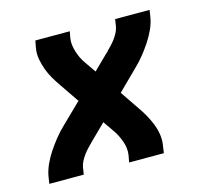

<svg xmlns="http://www.w3.org/2000/svg" viewBox="-83 -623 766 716"><g transform="rotate(-15 300.0 -265.0)"><path d="M23 0 27 -27Q31 -50 41.5 -73Q52 -96 66 -117Q80 -138 96 -158Q112 -178 131 -196L208 -271L159 -343Q147 -360 136 -378.5Q125 -397 117.5 -417Q110 -437 106 -459Q102 -481 106 -504L111 -530H244L239 -504Q237 -490 239 -476.5Q241 -463 245 -450.5Q249 -438 254.5 -426.5Q260 -415 267 -405L298 -360L352 -413Q354 -415 356.5 -417Q359 -419 361 -421V-422Q370 -431 378.5 -440Q387 -449 394.5 -459.5Q402 -470 407.5 -481Q413 -492 415 -504L419 -530H552L548 -504Q544 -480 533.5 -457Q523 -434 509 -413Q495 -392 479 -372Q463 -352 444 -334L368 -259L417 -187Q429 -170 439.5 -151.5Q450 -133 458 -113Q466 -93 469.5 -71Q473 -49 469 -27L465 0H331L336 -27Q338 -40 336.5 -53.5Q335 -67 330.5 -79.5Q326 -92 320.5 -103.5Q315 -115 308 -125L277 -170L223 -117Q221 -115 219 -113Q217 -111 215 -109H214V-108Q205 -99 196.5 -90Q188 -81 180.5 -70.5Q173 -60 167.5 -49Q162 -38 160 -27L156 0Z"/></g></svg>

Font: Iosevka Curly XBdExObl
Style: Regular
Weight: 800
Width: 7
Italic angle: -9°
Monospace: yes
Designer: Belleve Invis
Foundry: Belleve Invis
Version: Version 11.1.0; ttfautohint (v1.8.3)